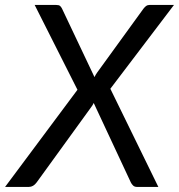

<svg xmlns="http://www.w3.org/2000/svg" viewBox="-55 -736 705 756"><path d="M250 -382.5 81.5 -716.5H166Q176.5 -716.5 181 -713Q185.5 -709.5 189 -702.5L317 -432.5Q321.5 -442 328 -451L510 -702Q515.5 -709 520.8 -712.8Q526 -716.5 533.5 -716.5H630L379.5 -386.5L568.5 0H484.5Q474.5 0 468.8 -5.8Q463 -11.5 460 -18L314 -330.5Q310 -322 305 -315.5L89.5 -18Q76.5 0 58.5 0H-35Z"/></svg>

Font: LatoHex
Style: Italic
Weight: 400
Italic angle: -7°
Designer: Lukasz Dziedzic
Foundry: tyPoland Lukasz Dziedzic
Version: Version 1.104; Western+Polish opensource